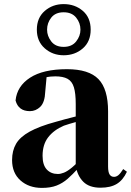

<svg xmlns="http://www.w3.org/2000/svg" viewBox="-20 -901 640 938"><path d="M185 17Q121 17 80 -19.5Q39 -56 39 -119Q39 -165 58.5 -198.5Q78 -232 125 -258Q172 -284 253 -306Q291 -317 342.5 -330Q394 -343 434 -353V-327Q394 -317 354.5 -306Q315 -295 292 -287Q243 -266 215.5 -230.5Q188 -195 188 -140Q188 -95 208.5 -73Q229 -51 263 -51Q276 -51 292.5 -57.5Q309 -64 331.5 -82.5Q354 -101 385 -136L404 -80H363Q335 -49 310.5 -27.5Q286 -6 256.5 5.5Q227 17 185 17ZM471 16Q416 16 387 -13Q358 -42 350 -91V-93V-393Q350 -445 341 -474.5Q332 -504 310 -516Q288 -528 250 -528Q226 -528 200 -523Q174 -518 136 -505L208 -529L201 -453Q199 -401 177 -379.5Q155 -358 126 -358Q70 -358 56 -410Q63 -480 127 -521.5Q191 -563 307 -563Q414 -563 461 -514.5Q508 -466 508 -357V-88Q508 -60 515.5 -48.5Q523 -37 537 -37Q548 -37 558 -45Q568 -53 582 -75L600 -62Q581 -21 550.5 -2.5Q520 16 471 16ZM291 -672Q331 -672 352 -698.5Q373 -725 373 -756Q373 -789 352 -815Q331 -841 291 -841Q251 -841 230.5 -815Q210 -789 210 -756Q210 -725 230.5 -698.5Q251 -672 291 -672ZM291 -631Q237 -631 198.5 -665Q160 -699 160 -756Q160 -814 198.5 -847.5Q237 -881 291 -881Q346 -881 384.5 -848Q423 -815 423 -756Q423 -698 384.5 -664.5Q346 -631 291 -631Z"/></svg>

Font: Noto Serif KR ExtraLight Black
Style: Regular
Weight: 900
Version: Version 2.003-H1;hotconv 1.1.1;makeotfexe 2.6.0